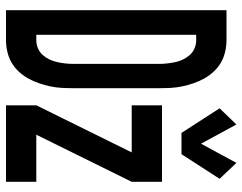

<svg xmlns="http://www.w3.org/2000/svg" viewBox="-104 -704 808 640"><g transform="rotate(90 300.0 -384.0)"><path d="M423 -585 341 -712 395 -768 459 -650 523 -768 576 -712 494 -585ZM14 0V-735H114Q133 -735 152.5 -730.5Q172 -726 188.5 -716.5Q205 -707 218.5 -692.5Q232 -678 241.5 -661Q251 -644 257.5 -625Q264 -606 268 -587Q272 -568 273 -548.5Q274 -529 274 -509V-226Q274 -206 273 -186.5Q272 -167 268 -148Q264 -129 257.5 -110Q251 -91 241.5 -74Q232 -57 218.5 -42.5Q205 -28 188.5 -18.5Q172 -9 152.5 -4.5Q133 0 114 0ZM96 -101H114Q128 -101 141 -106.5Q154 -112 163 -122Q172 -132 178 -144.5Q184 -157 187 -170.5Q190 -184 191.5 -198Q193 -212 193 -226V-509Q193 -523 191.5 -537Q190 -551 187 -564.5Q184 -578 178 -590.5Q172 -603 163 -613Q154 -623 141 -628.5Q128 -634 114 -634H96ZM331 0V-101L488 -419H331V-520H586V-419L429 -101H586V0Z"/></g></svg>

Font: Iosevka Custom Extended
Style: Bold
Weight: 700
Width: 7
Monospace: yes
Designer: Belleve Invis
Foundry: Belleve Invis
Version: Version 11.2.4; ttfautohint (v1.8.4)